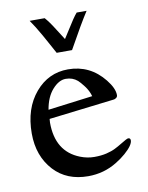

<svg xmlns="http://www.w3.org/2000/svg" viewBox="-74 -659 560 727"><g transform="rotate(-10 206.5 -296.0)"><path d="M90.1 -605H147.9Q163.6 -587.6 183.3 -555.8Q203.1 -523.9 210 -513.9Q217.3 -524.7 229.5 -544.4Q256.8 -588.9 271 -605H309.1Q281.2 -562 229 -468H169.9Q166.5 -474.1 151 -502.6Q135.5 -531 129.4 -541.7Q107.4 -580.6 90.1 -605ZM100.1 -226.1 99.1 -211.9Q99.1 -100.3 188.5 -65.4Q215.3 -54.9 242.2 -54.9Q269 -54.9 289.3 -59.8Q309.6 -64.7 323.4 -71.7Q337.2 -78.6 348.1 -85.4Q375.2 -102.1 379.9 -102.1Q388.9 -102.1 388.9 -93Q388.9 -84 380.6 -72Q372.3 -60.1 355.7 -45.5Q339.1 -31 317.9 -18.1Q267.6 12.9 207 12.9Q124.8 12.9 75.7 -40Q23.9 -96.4 23.9 -183.1Q23.9 -279.5 75.2 -339.8Q125.5 -398.9 200.9 -398.9Q285.4 -398.9 339.6 -331.1Q366.9 -296.9 366.9 -271Q366.9 -263.9 361.2 -260Q355.5 -256.1 351.1 -256.1ZM102.1 -261 273.9 -283Q267.6 -305.2 253.4 -323.6Q239.3 -342 231.4 -348.9Q212.6 -365 186.3 -365Q159.9 -365 135 -337Q110.1 -309.1 102.1 -261Z"/></g></svg>

Font: Linden Hill
Style: Regular
Weight: 400
Version: Version 1.202